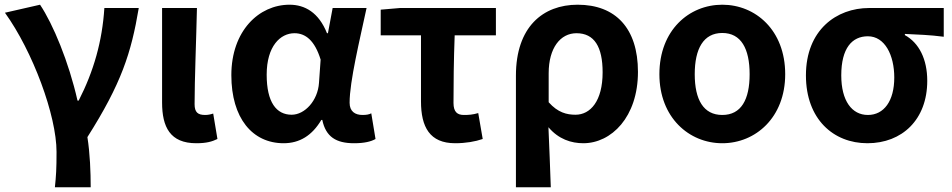

<svg xmlns="http://www.w3.org/2000/svg" viewBox="-20 -594 4039 815"><path d="M365 201C365 137 362 57 351 -12C495 -239 537 -369 569 -560H423C414 -419 378 -292 314 -167H309C272 -331 205 -492 150 -574L1 -540C119 -376 220 -104 220 51C220 124 218 153 213 201Z M813 14C857 14 880 7 903 -4L885 -112C873 -108 862 -106 851 -106C820 -106 806 -117 806 -152C806 -256 813 -424 816 -560H668V-159C668 -55 702 14 813 14Z M1184 14C1252 14 1305 -19 1344 -85H1348C1363 -13 1407 14 1483 14C1526 14 1555 7 1574 -4L1556 -113C1547 -108 1535 -106 1519 -106C1487 -106 1464 -121 1464 -158C1464 -249 1507 -424 1536 -560H1392L1372 -453H1368C1333 -541 1274 -574 1209 -574C1079 -574 962 -463 962 -275C962 -93 1051 14 1184 14ZM1218 -107C1153 -107 1112 -160 1112 -277C1112 -398 1170 -453 1230 -453C1277 -453 1316 -422 1341 -341L1334 -242C1329 -167 1274 -107 1218 -107Z M1912 14C1957 14 1997 7 2029 -4L2010 -114C1986 -107 1969 -106 1949 -106C1922 -106 1905 -118 1905 -157C1905 -237 1906 -339 1910 -444H2085V-560H1678L1596 -553V-444H1767V-164C1767 -55 1804 14 1912 14Z M2170 201H2318C2315 113 2312 38 2308 -54C2351 -3 2405 14 2456 14C2575 14 2688 -97 2688 -289C2688 -474 2593 -574 2432 -574C2284 -574 2170 -479 2170 -273ZM2423 -107C2386 -107 2348 -116 2309 -160V-283C2309 -391 2359 -453 2427 -453C2503 -453 2538 -395 2538 -287C2538 -165 2486 -107 2423 -107Z M3046 14C3187 14 3313 -95 3313 -279C3313 -466 3187 -574 3046 -574C2905 -574 2779 -466 2779 -279C2779 -95 2905 14 3046 14ZM3046 -106C2966 -106 2929 -171 2929 -279C2929 -387 2966 -454 3046 -454C3126 -454 3162 -387 3162 -279C3162 -171 3126 -106 3046 -106Z M3662 14C3809 14 3916 -86 3916 -251C3916 -343 3881 -412 3821 -445V-450C3880 -447 3925 -446 3986 -438V-560H3669C3531 -560 3401 -467 3401 -274C3401 -88 3518 14 3662 14ZM3664 -106C3596 -106 3551 -166 3551 -274C3551 -390 3597 -440 3664 -440C3736 -440 3776 -360 3776 -265C3776 -165 3732 -106 3664 -106Z"/></svg>

Font: Spoqa Han Sans Neo Bold
Style: Bold
Weight: 700
Designer: [Spoqa Han Sans Neo] Dong-huui Kim  Younghwa Kang  Yujin Lee  [Noto Sans] Ryoko NISHIZUKA  (kana & ideographs); Paul D. 
Foundry: Spoqa (http://www.spoqa-han-sans.com)
Version: Version 1.000